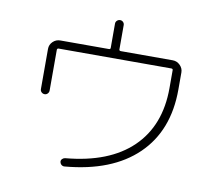

<svg xmlns="http://www.w3.org/2000/svg" viewBox="-88 -906 1176 1041"><g transform="rotate(10 500.0 -385.0)"><path d="M132.8 -359.4V-580.1Q132.8 -603.5 149.9 -620.1Q167 -636.7 190.4 -636.7H458Q466.8 -636.7 466.8 -644.5V-778.3Q466.8 -788.1 474.1 -794.9Q481.4 -801.8 491.2 -801.8Q501 -801.8 507.8 -794.9Q514.6 -788.1 514.6 -778.3V-644.5Q514.6 -636.7 524.4 -636.7H809.6Q833 -636.7 850.1 -619.6Q867.2 -602.5 867.2 -580.1V-485.4Q867.2 -258.8 728.5 -124.5Q589.8 9.8 332 32.2Q322.3 33.2 314.9 27.3Q307.6 21.5 305.7 10.7Q304.7 2 311.5 -4.9Q318.4 -11.7 327.1 -12.7Q566.4 -34.2 692.4 -156.2Q818.4 -278.3 818.4 -485.4V-584Q818.4 -591.8 809.6 -591.8H189.5Q181.6 -591.8 180.7 -584V-359.4Q180.7 -349.6 173.8 -342.3Q167 -335 157.2 -335Q147.5 -335 140.1 -341.8Q132.8 -348.6 132.8 -359.4Z"/></g></svg>

Font: Rounded Mgen+ 1mn light
Style: Regular
Weight: 200
Designer: [Source Han Sans]
Ryoko NISHIZUKA  (kana & ideographs); Paul D. Hunt (Latin, Greek & Cyrillic); Wenlong ZHANG  (bopomofo
Version: Version 1.059.20150602